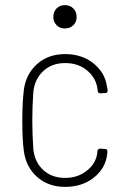

<svg xmlns="http://www.w3.org/2000/svg" viewBox="-20 -721 490 749"><path d="M73 -132Q67 -174 67 -252Q67 -319 73 -370Q81 -432 124.5 -471Q168 -510 234 -510Q300 -510 345 -473.5Q390 -437 397 -384L400 -369Q400 -358 391 -358L372 -357Q362 -357 361 -366Q361 -373 360 -375Q355 -416 320.5 -445.5Q286 -475 234 -475Q182 -475 148.5 -443.5Q115 -412 110 -362Q106 -304 106 -251Q106 -198 110 -140Q115 -89 148.5 -58Q182 -27 234 -27Q283 -27 318 -54.5Q353 -82 359 -121Q360 -125 360 -133Q364 -142 371 -141L390 -140Q399 -140 399 -129L398 -119Q392 -65 346.5 -28.5Q301 8 234 8Q168 8 124.5 -31Q81 -70 73 -132ZM188 -655Q188 -675 200.5 -688Q213 -701 233 -701Q253 -701 266 -688Q279 -675 279 -655Q279 -635 266 -622.5Q253 -610 233 -610Q213 -610 200.5 -623Q188 -636 188 -655Z"/></svg>

Font: Barlow Semi Condensed ExLight
Style: Regular
Weight: 275
Width: 4
Designer: Jeremy Tribby
Foundry: Tribby Type
Version: Version 1.408